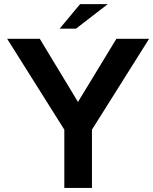

<svg xmlns="http://www.w3.org/2000/svg" viewBox="-20 -920 750 940"><path d="M430.2 -285.2V0H294.9V-285.2L15.1 -730H174.8L361.8 -420.9L549.8 -730H710ZM507.8 -899.9 352.1 -779.8H272L372.1 -899.9Z"/></svg>

Font: Miedinger*
Style: Bold
Weight: 700
Version: Version 001.000